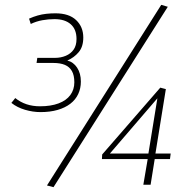

<svg xmlns="http://www.w3.org/2000/svg" viewBox="-20 -763 794 793"><path d="M27 -338 43 -358Q64 -341 89.5 -332.5Q115 -324 145 -324Q190 -324 222 -336Q254 -348 270.5 -370.5Q287 -393 287 -423Q287 -452 277 -469.5Q267 -487 248 -495Q229 -503 200 -503H131L134 -524H207Q231 -524 251.5 -532.5Q272 -541 284 -558Q296 -575 296 -602Q296 -642 272 -663Q248 -684 205 -684Q180 -684 155 -679.5Q130 -675 107 -664L100 -686Q118 -694 135.5 -699Q153 -704 171.5 -706Q190 -708 209 -708Q265 -708 294.5 -680Q324 -652 324 -608Q324 -570 305 -547.5Q286 -525 258 -513Q283 -507 298.5 -483.5Q314 -460 314 -426Q314 -398 303 -374.5Q292 -351 270.5 -334.5Q249 -318 218 -309Q187 -300 147 -300Q116 -300 83.5 -309.5Q51 -319 27 -338ZM201 10 174 3 646 -743 673 -735ZM401 -106 402 -125 642 -401 665 -395 622 -129H685L682 -106H619L602 0H572L590 -106ZM434 -129H593L630 -357Z"/></svg>

Font: Georama ExtraCondensed Thin ExtraLight
Style: Italic
Weight: 250
Italic angle: -9°
Version: Version 1.001